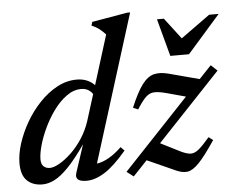

<svg xmlns="http://www.w3.org/2000/svg" viewBox="-51 -771 1044 845"><g transform="rotate(-5 470.5 -349.0)"><path d="M476 -107Q422 -43 379.2 -16Q336.5 11 298.5 11Q243.5 11 256 -27.5L296.5 -150.5Q252.5 -87.5 218.8 -52.8Q185 -18 157.2 -4Q129.5 10 103.5 10Q61.5 10 36 -14.2Q10.5 -38.5 10.5 -91.5Q10.5 -131 25.2 -177.5Q40 -224 66.2 -269.8Q92.5 -315.5 128.2 -353.2Q164 -391 206 -413.8Q248 -436.5 293.5 -436.5Q341.5 -436.5 372 -405L440 -623Q427 -637.5 413.2 -648.2Q399.5 -659 379 -667.5L384 -683.5L540.5 -710.5H553.5L350 -60.5Q401.5 -67.5 460 -123.5ZM104 -100.5Q104 -79.5 114.5 -69.5Q125 -59.5 142.5 -59.5Q159.5 -59.5 184.8 -73.8Q210 -88 237.2 -113.8Q264.5 -139.5 287.5 -174.8Q310.5 -210 324 -251.5L360 -366.5Q354 -377 341.2 -385.2Q328.5 -393.5 309 -393.5Q275.5 -393.5 244.8 -371.2Q214 -349 188.2 -314Q162.5 -279 143.5 -239Q124.5 -199 114.2 -162Q104 -125 104 -100.5ZM476.5 -13 766 -320 681.5 -343Q647.5 -352 627.5 -351Q607.5 -350 591 -334.2Q574.5 -318.5 551.5 -282L529.5 -291.5Q557.5 -358.5 582 -391Q606.5 -423.5 633.8 -430.2Q661 -437 697.5 -427.5L833 -391.5L886.5 -448L914.5 -422L634.5 -125.5L718.5 -83Q745.5 -69.5 763.2 -68.2Q781 -67 800 -82.2Q819 -97.5 849.5 -133.5L868.5 -119Q823.5 -51.5 795 -22.2Q766.5 7 744 9.8Q721.5 12.5 695 0.5L569 -56L506.5 10ZM941 -670 795.5 -504.5H713L668.5 -670H699L770 -577L899 -670Z"/></g></svg>

Font: Newsreader Text Medium
Style: Italic
Weight: 500
Italic angle: -17°
Designer: Hugues Gentile
Foundry: Production Type
Version: Version 1.001